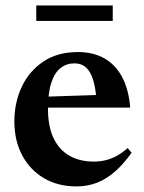

<svg xmlns="http://www.w3.org/2000/svg" viewBox="-20 -656 516 688"><path d="M259 -469.5Q315.5 -469.5 355.5 -446Q395.5 -422.5 418.5 -378.2Q441.5 -334 446.5 -270.5H126.5L127 -309L384.5 -317.5L326 -293.5Q323 -339.5 313.8 -369.5Q304.5 -399.5 288.2 -414.2Q272 -429 247 -429Q218.5 -429 197.2 -412.5Q176 -396 164 -360Q152 -324 152 -265Q152 -202.5 172 -160.8Q192 -119 228.8 -98Q265.5 -77 316 -77Q338.5 -77 359 -82Q379.5 -87 399 -97.8Q418.5 -108.5 437.5 -125.5L451.5 -108.5Q422.5 -68 392 -41.2Q361.5 -14.5 327.5 -1.2Q293.5 12 254 12Q188 12 138 -17.2Q88 -46.5 59.8 -99Q31.5 -151.5 31.5 -221Q31.5 -288.5 58 -345Q84.5 -401.5 135.5 -435.5Q186.5 -469.5 259 -469.5ZM110 -581V-636.5H384V-581Z"/></svg>

Font: Newsreader 36pt SemiBold
Style: Regular
Weight: 600
Designer: Hugues Gentile
Foundry: Production Type
Version: Version 1.003